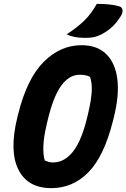

<svg xmlns="http://www.w3.org/2000/svg" viewBox="-20 -954 654 994"><path d="M402 -720Q483 -720 530 -674Q577 -628 587.5 -544Q598 -460 569 -345L565 -329Q519 -145 438 -62.5Q357 20 246 20Q123 20 75 -76.5Q27 -173 70 -347L74 -363Q120 -548 206.5 -634Q293 -720 402 -720ZM222 -311Q206 -244 204.5 -197.5Q203 -151 212 -123Q224 -118 233 -115.5Q242 -113 255 -113Q314 -113 359 -170.5Q404 -228 434 -357L437 -370Q453 -439 455 -482Q457 -525 446 -556Q427 -567 392 -567Q338 -567 296.5 -510Q255 -453 225 -324ZM481 -934Q516 -934 546 -931Q576 -928 598 -921Q612 -917 614 -903Q616 -889 607 -873Q585 -838 562.5 -816.5Q540 -795 507 -777Q486 -766 467.5 -762Q449 -758 421 -758Q389 -758 366.5 -762.5Q344 -767 325 -776Q380 -812 416.5 -847.5Q453 -883 481 -934Z"/></svg>

Font: Recursive Mn Csl St XBd
Style: Italic
Weight: 800
Italic angle: -15°
Monospace: yes
Version: Version 1.079;hotconv 1.0.112;makeotfexe 2.5.65598; ttfautoh